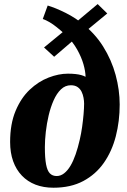

<svg xmlns="http://www.w3.org/2000/svg" viewBox="-20 -886 610 920"><path d="M236 13.5Q188.5 13.5 150.2 -1.2Q112 -16 84.8 -44.5Q57.5 -73 43 -113.5Q28.5 -154 28.5 -205.5Q28.5 -292 54.5 -354.2Q80.5 -416.5 122.2 -456Q164 -495.5 212.5 -514.2Q261 -533 305.5 -533Q326.5 -533 342 -531.2Q357.5 -529.5 369.2 -526.2Q381 -523 390 -518Q389.5 -544.5 379.8 -578.5Q370 -612.5 349.8 -648.5Q329.5 -684.5 297.5 -717L366 -722.5L239.5 -614L191 -658.5L323 -767L314 -699Q286 -728.5 251.2 -756.2Q216.5 -784 185 -795L208.5 -859.5Q247 -848 295 -824Q343 -800 384 -765.5L321.5 -760.5L448 -866.5L494 -821.5L363 -713.5L370 -776.5Q433.5 -728 474 -663.5Q514.5 -599 534 -527Q553.5 -455 553.5 -385Q553.5 -305.5 535 -233.5Q516.5 -161.5 477.8 -106Q439 -50.5 379 -18.5Q319 13.5 236 13.5ZM251.5 -42.5Q270.5 -42.5 287.2 -55.5Q304 -68.5 317.8 -91.8Q331.5 -115 342.5 -146.8Q353.5 -178.5 362 -216Q369 -245.5 373.5 -277.8Q378 -310 380.5 -339.2Q383 -368.5 383 -389.5Q383 -402.5 380.2 -417.8Q377.5 -433 370.8 -446.8Q364 -460.5 351.5 -469Q339 -477.5 319.5 -477.5Q292.5 -477.5 272 -457.8Q251.5 -438 237 -405.2Q222.5 -372.5 213.2 -333.2Q204 -294 199.5 -254.2Q195 -214.5 195 -181Q195 -128.5 200.8 -98.2Q206.5 -68 219 -55.2Q231.5 -42.5 251.5 -42.5Z"/></svg>

Font: Merriweather 48pt Black
Style: Italic
Weight: 900
Italic angle: -7.8°
Version: Version 2.101